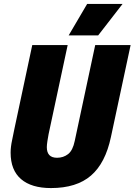

<svg xmlns="http://www.w3.org/2000/svg" viewBox="-20 -940 684 976"><path d="M239 16Q140 16 87 -29.5Q34 -75 34 -164Q34 -193 41.5 -227.5Q49 -262 53 -284L144 -711H324L227 -258Q224 -243 221 -223Q218 -203 218 -192Q218 -138 270 -138Q302 -138 326 -156.5Q350 -175 360 -224L464 -711H644L544 -244Q516 -111 442.5 -47.5Q369 16 239 16ZM329 -760 423 -920H603L479 -760Z"/></svg>

Font: Geist Mono Black
Style: Italic
Weight: 900
Italic angle: -12°
Monospace: yes
Designer: Basement.studio, Andrés Briganti, Mateo Zaragoza
Foundry: Basement.studio, Vercel, Andrés Briganti, Guido Ferreyra, Mateo Zaragoza
Version: Version 1.500; ttfautohint (v1.8.4.7-5d5b)